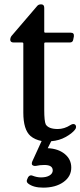

<svg xmlns="http://www.w3.org/2000/svg" viewBox="-20 -640 369 881"><path d="M303 -66Q314 -73 321.5 -70Q329 -67 329 -57Q329 -51 324 -45Q311 -28 281.5 -11.5Q252 5 215 8L199 40Q247 42 277 66.5Q307 91 307 129Q307 170 271 195.5Q235 221 178 221Q133 221 109 202Q99 194 105 182L109 173Q117 161 129 166Q149 174 168 174Q193 174 207.5 165Q222 156 222 142Q222 117 184 117Q163 117 146 121Q135 123 128 117Q124 112 128 101L171 7Q140 1 120 -16Q87 -45 87 -123V-440Q87 -445 82 -445H43Q27 -445 27 -458V-459Q27 -466 32 -474L151 -613Q157 -620 168 -620H169Q183 -620 183 -604V-495Q183 -490 188 -490H305Q321 -490 319 -473L316 -458Q314 -445 300 -445H188Q183 -445 183 -440V-135Q183 -84 190 -69Q203 -48 245 -48Q275 -48 303 -66Z"/></svg>

Font: Caslon OS
Style: Regular
Weight: 400
Designer: Alfredo Marco Pradil
Foundry: Hanken Design Co.
Version: Version 1.000;PS 001.000;hotconv 1.0.88;makeotf.lib2.5.64775